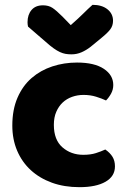

<svg xmlns="http://www.w3.org/2000/svg" viewBox="-20 -760 534 795"><path d="M326 -367Q301 -367 278.5 -359Q256 -351 239.5 -335.5Q223 -320 213 -297Q203 -274 203 -243Q203 -181 238.5 -150Q274 -119 325 -119Q355 -119 377 -126Q399 -133 416 -141Q436 -127 446 -110.5Q456 -94 456 -71Q456 -30 417 -7.5Q378 15 309 15Q246 15 195 -3.5Q144 -22 107.5 -55.5Q71 -89 51 -136Q31 -183 31 -240Q31 -306 52.5 -355.5Q74 -405 111 -437Q148 -469 196.5 -485Q245 -501 299 -501Q371 -501 410 -475Q449 -449 449 -408Q449 -389 440 -372.5Q431 -356 419 -344Q402 -352 378 -359.5Q354 -367 326 -367ZM273 -656Q306 -685 325 -704Q344 -723 363 -740Q402 -740 425 -721.5Q448 -703 448 -674Q448 -654 437 -639Q426 -624 400 -603L355 -566Q337 -552 317.5 -543.5Q298 -535 276 -535Q262 -535 251 -537Q240 -539 228 -544.5Q216 -550 202 -560Q188 -570 170 -586L96 -650Q95 -655 94.5 -659Q94 -663 94 -668Q94 -699 110.5 -718.5Q127 -738 158 -738Q181 -738 197 -727.5Q213 -717 239 -691Z"/></svg>

Font: Baloo Paaji
Style: Regular
Weight: 400
Designer: Shuchita Grover and Ek Type
Foundry: Ek Type
Version: Version 1.443;PS 1.000;hotconv 16.6.51;makeotf.lib2.5.65220;